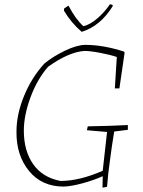

<svg xmlns="http://www.w3.org/2000/svg" viewBox="-20 -854 658 886"><path d="M357 -707Q309 -748 275 -805L276 -815L296 -828Q329 -765 365 -733Q395 -740 428.5 -768.5Q462 -797 487 -834Q499 -834 501 -827Q444 -734 357 -707ZM453 12 454 -41Q415 -23 362 -8.5Q309 6 274 7Q173 7 114 -65Q55 -137 56 -246Q56 -327 91.5 -412.5Q127 -498 185 -561Q224 -593 278.5 -619.5Q333 -646 373 -647Q456 -647 552 -616L555 -611L531 -446H510L519 -591Q490 -601 443 -610Q396 -619 370 -619Q297 -614 202 -546Q152 -489 121 -405.5Q90 -322 90 -251Q90 -158 133 -96.5Q176 -35 259 -19Q347 -19 454 -66L474 -245L381 -253L385 -271Q501 -273 570 -277V-255L507 -247Q495 -175 486 -103Q479 -56 474 8Z"/></svg>

Font: Albura ExtraLight
Style: Italic
Weight: 156
Italic angle: -7°
Designer: Mercedes Jáuregui
Foundry: Omnibus-Type Team
Version: Version 1.000